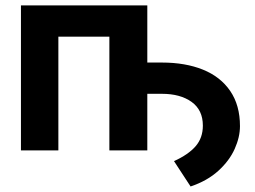

<svg xmlns="http://www.w3.org/2000/svg" viewBox="-20 -550 934 702"><path d="M56.6 -530.3H518.6V-321.3H572.3Q657.7 -321.3 721.9 -295.4Q786.1 -269.5 821.8 -217.3Q857.4 -165 857.4 -88.9Q857.4 -48.8 838.1 -5.6Q818.8 37.6 778.3 74.5Q737.8 111.3 676.8 131.8L616.2 39.1Q668.9 15.1 695.3 -15.4Q721.7 -45.9 721.7 -90.8Q721.7 -147.9 680.4 -177.5Q639.2 -207 572.3 -207H518.6V0H379.9V-416H193.4V0H56.6Z"/></svg>

Font: Pretendard Std
Style: Bold
Weight: 700
Designer: Base glyphs from Inter by Rasmus Andersson; Hangeul glyphs from Noto Sans CJK(Source Han Sans) by Jang Soo-young and Kan
Foundry: Kil Hyung-jin
Version: Version 1.309